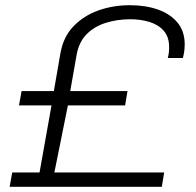

<svg xmlns="http://www.w3.org/2000/svg" viewBox="-20 -718 753 738"><path d="M17 0 27 -55H132L178 -313H53L63 -368H187L212 -512Q223 -576 262.5 -617Q302 -658 358.5 -678Q415 -698 479 -698Q539 -698 586.5 -681.5Q634 -665 662 -631.5Q690 -598 690 -547Q690 -540 689 -527.5Q688 -515 683 -495H625Q628 -507 629 -515.5Q630 -524 630 -529.5Q630 -535 630 -538Q630 -576 609.5 -599.5Q589 -623 555 -633.5Q521 -644 481 -644Q430 -644 386 -630Q342 -616 313 -586.5Q284 -557 275 -510L250 -368H470L461 -313H241L189 -55H611L602 0Z"/></svg>

Font: Archivo Expanded ExtraLight
Style: Italic
Weight: 250
Width: 7
Italic angle: -10°
Designer: Hector Gatti
Foundry: Omnibus-Type
Version: Version 2.001